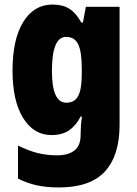

<svg xmlns="http://www.w3.org/2000/svg" viewBox="-20 -583 600 843"><path d="M211 -563Q255 -563 284.5 -544.5Q314 -526 337 -484H344L357 -553H505V-34Q505 99 441 169.5Q377 240 238 240Q184 240 141 230.5Q98 221 59 201V56Q105 79 145.5 89Q186 99 231 99Q279 99 306.5 78Q334 57 334 10V3Q334 -12 335.5 -33Q337 -54 340 -71H334Q313 -31 283 -10.5Q253 10 206 10Q128 10 81.5 -65Q35 -140 35 -273Q35 -410 82 -486.5Q129 -563 211 -563ZM270 -421Q208 -421 208 -271Q208 -132 271 -132Q308 -132 323.5 -162Q339 -192 339 -256V-283Q339 -355 323.5 -388Q308 -421 270 -421Z"/></svg>

Font: Noto Sans Telugu Condensed Black
Style: Regular
Weight: 900
Width: 3
Designer: Jelle Bosma - Monotype Design Team
Foundry: Monotype Imaging Inc.
Version: Version 2.005; ttfautohint (v1.8.4.7-5d5b)